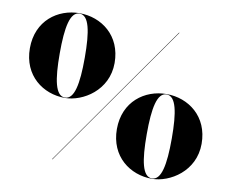

<svg xmlns="http://www.w3.org/2000/svg" viewBox="-82 -866 1185 982"><g transform="rotate(10 510.0 -375.0)"><path d="M35 -540C35 -397 142 -320 255 -320C348 -320 475 -397 475 -540C475 -683 368 -760 255 -760C142 -760 35 -683 35 -540ZM190 -540C190 -677 206 -758 255 -758C304 -758 320 -677 320 -540C320 -403 304 -322 255 -322C206 -322 190 -403 190 -540ZM772.5 -750 245 0H247.5L775 -750ZM545 -210C545 -67 652 10 765 10C858 10 985 -67 985 -210C985 -353 878 -430 765 -430C652 -430 545 -353 545 -210ZM700 -210C700 -347 716 -428 765 -428C814 -428 830 -347 830 -210C830 -73 814 8 765 8C716 8 700 -73 700 -210Z"/></g></svg>

Font: Bodoni* 96pt
Style: Bold
Weight: 700
Version: Version 2.3